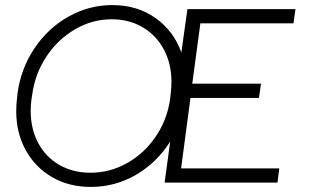

<svg xmlns="http://www.w3.org/2000/svg" viewBox="-20 -720 1217 757"><path d="M1081 -56 1074 0H629L651 -162Q599 -79 516.5 -31Q434 17 338 17Q252 17 185.5 -21.5Q119 -60 81.5 -128Q44 -196 44 -281Q44 -307 47 -332L49 -351Q62 -449 115.5 -529Q169 -609 250 -654.5Q331 -700 423 -700Q521 -700 593 -649Q665 -598 695 -513L719 -684H1145L1137 -628H770L738 -390H1009L1001 -334H731L694 -56ZM653 -351Q656 -375 656 -397Q656 -469 626 -525Q596 -581 542.5 -612.5Q489 -644 420 -644Q344 -644 276 -604.5Q208 -565 163 -497Q118 -429 107 -347L104 -328Q101 -306 101 -283Q101 -212 130.5 -156.5Q160 -101 213.5 -70Q267 -39 337 -39Q414 -39 482 -77.5Q550 -116 595 -183Q640 -250 651 -332Z"/></svg>

Font: Bellota
Style: Italic
Weight: 400
Italic angle: -7.5°
Designer: Kemie Guaida
Foundry: Kemie Guaida
Version: Version 4.001